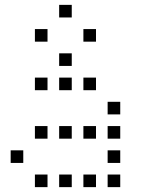

<svg xmlns="http://www.w3.org/2000/svg" viewBox="-20 -796 640 792"><path d="M225 -776Q224 -776 224 -776Q224 -776 224 -775V-725Q224 -724 224 -724Q224 -724 225 -724H275Q276 -724 276 -724Q276 -724 276 -725V-775Q276 -776 276 -776Q276 -776 275 -776ZM125 -676Q124 -676 124 -676Q124 -676 124 -675V-625Q124 -624 124 -624Q124 -624 125 -624H175Q176 -624 176 -624Q176 -624 176 -625V-675Q176 -676 176 -676Q176 -676 175 -676ZM325 -676Q324 -676 324 -676Q324 -676 324 -675V-625Q324 -624 324 -624Q324 -624 325 -624H375Q376 -624 376 -624Q376 -624 376 -625V-675Q376 -676 376 -676Q376 -676 375 -676ZM225 -576Q224 -576 224 -576Q224 -576 224 -575V-525Q224 -524 224 -524Q224 -524 225 -524H275Q276 -524 276 -524Q276 -524 276 -525V-575Q276 -576 276 -576Q276 -576 275 -576ZM125 -476Q124 -476 124 -476Q124 -476 124 -475V-425Q124 -424 124 -424Q124 -424 125 -424H175Q176 -424 176 -424Q176 -424 176 -425V-475Q176 -476 176 -476Q176 -476 175 -476ZM225 -476Q224 -476 224 -476Q224 -476 224 -475V-425Q224 -424 224 -424Q224 -424 225 -424H275Q276 -424 276 -424Q276 -424 276 -425V-475Q276 -476 276 -476Q276 -476 275 -476ZM325 -476Q324 -476 324 -476Q324 -476 324 -475V-425Q324 -424 324 -424Q324 -424 325 -424H375Q376 -424 376 -424Q376 -424 376 -425V-475Q376 -476 376 -476Q376 -476 375 -476ZM425 -376Q424 -376 424 -376Q424 -376 424 -375V-325Q424 -324 424 -324Q424 -324 425 -324H475Q476 -324 476 -324Q476 -324 476 -325V-375Q476 -376 476 -376Q476 -376 475 -376ZM125 -276Q124 -276 124 -276Q124 -276 124 -275V-225Q124 -224 124 -224Q124 -224 125 -224H175Q176 -224 176 -224Q176 -224 176 -225V-275Q176 -276 176 -276Q176 -276 175 -276ZM225 -276Q224 -276 224 -276Q224 -276 224 -275V-225Q224 -224 224 -224Q224 -224 225 -224H275Q276 -224 276 -224Q276 -224 276 -225V-275Q276 -276 276 -276Q276 -276 275 -276ZM325 -276Q324 -276 324 -276Q324 -276 324 -275V-225Q324 -224 324 -224Q324 -224 325 -224H375Q376 -224 376 -224Q376 -224 376 -225V-275Q376 -276 376 -276Q376 -276 375 -276ZM425 -276Q424 -276 424 -276Q424 -276 424 -275V-225Q424 -224 424 -224Q424 -224 425 -224H475Q476 -224 476 -224Q476 -224 476 -225V-275Q476 -276 476 -276Q476 -276 475 -276ZM25 -176Q24 -176 24 -176Q24 -176 24 -175V-125Q24 -124 24 -124Q24 -124 25 -124H75Q76 -124 76 -124Q76 -124 76 -125V-175Q76 -176 76 -176Q76 -176 75 -176ZM425 -176Q424 -176 424 -176Q424 -176 424 -175V-125Q424 -124 424 -124Q424 -124 425 -124H475Q476 -124 476 -124Q476 -124 476 -125V-175Q476 -176 476 -176Q476 -176 475 -176ZM125 -76Q124 -76 124 -76Q124 -76 124 -75V-25Q124 -24 124 -24Q124 -24 125 -24H175Q176 -24 176 -24Q176 -24 176 -25V-75Q176 -76 176 -76Q176 -76 175 -76ZM225 -76Q224 -76 224 -76Q224 -76 224 -75V-25Q224 -24 224 -24Q224 -24 225 -24H275Q276 -24 276 -24Q276 -24 276 -25V-75Q276 -76 276 -76Q276 -76 275 -76ZM325 -76Q324 -76 324 -76Q324 -76 324 -75V-25Q324 -24 324 -24Q324 -24 325 -24H375Q376 -24 376 -24Q376 -24 376 -25V-75Q376 -76 376 -76Q376 -76 375 -76ZM425 -76Q424 -76 424 -76Q424 -76 424 -75V-25Q424 -24 424 -24Q424 -24 425 -24H475Q476 -24 476 -24Q476 -24 476 -25V-75Q476 -76 476 -76Q476 -76 475 -76Z"/></svg>

Font: Doto
Style: Regular
Weight: 400
Monospace: yes
Version: Version 1.000